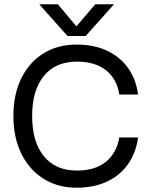

<svg xmlns="http://www.w3.org/2000/svg" viewBox="-20 -868 706 896"><path d="M379.9 -700 512.1 -848.1H424.4L336.5 -745L250 -848.1H163.1L295 -700ZM42.5 -327Q42.5 -226.5 79.4 -151.2Q116.4 -76 182.8 -34Q249.2 8 337.4 8Q416.9 8 477.8 -20Q538.7 -48 576.5 -100.6Q614.2 -153.1 624.4 -226.5H536.5Q525.3 -155.2 474.9 -113.6Q424.6 -72 338 -72Q239.7 -72 184.9 -138.8Q130 -205.6 130 -327Q130 -447.3 184.9 -513.8Q239.7 -580.4 338 -580.4Q425.8 -580.4 476.1 -538.9Q526.5 -497.5 536.5 -427H624.4Q614.6 -499 577.1 -551.3Q539.5 -603.6 478.5 -631.8Q417.5 -660 337.4 -660Q248.6 -660 182.2 -618.5Q115.9 -577 79.2 -502Q42.5 -427 42.5 -327Z"/></svg>

Font: Overused Grotesk Light
Style: Regular
Weight: 300
Designer: RandomMaerks
Version: Version 0.005